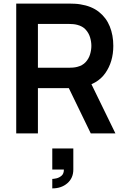

<svg xmlns="http://www.w3.org/2000/svg" viewBox="-20 -740 700 1065"><path d="M270 305V252.5Q277.5 252.5 293 249.2Q308.5 245.8 321.5 234.6Q334.6 223.4 334.3 200.2H270V83.5H386.7V200.2Q386.7 247.8 353.6 276.4Q320.5 305 270 305ZM70 0V-720H367.5Q378 -720 394.6 -719.2Q411.2 -718.5 425.2 -716Q487.6 -706.3 528.3 -674.3Q569.1 -642.2 588.8 -593.7Q608.5 -545.1 608.5 -485.7Q608.5 -397.4 564 -334.2Q519.5 -271 427.5 -255.8L376.2 -251.3H190.3V0ZM483.5 0 341.5 -293 464.2 -320 620.2 0ZM190.3 -364.2H362.5Q372.7 -364.2 385 -365.2Q397.4 -366.2 408.2 -369Q438 -376.6 455.2 -395.5Q472.4 -414.5 479.6 -438.6Q486.8 -462.7 486.8 -485.7Q486.8 -508.7 479.6 -532.8Q472.4 -556.8 455.2 -575.8Q438 -594.8 408.2 -602.3Q397.4 -605.2 385 -606.2Q372.7 -607.2 362.5 -607.2H190.3Z"/></svg>

Font: Manrope ExtraLight
Style: Regular
Weight: 200
Designer: Mikhail Sharanda
Foundry: Mikhail Sharanda
Version: Version 4.505